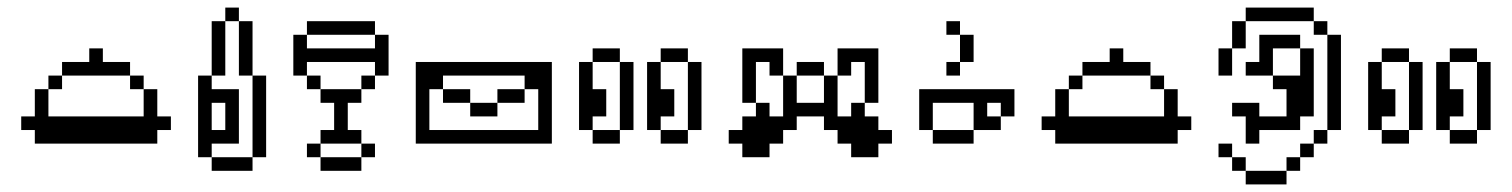

<svg xmlns="http://www.w3.org/2000/svg" viewBox="-20 -377 3969 504"><path d="M71.4 -35.7V0H392.9V-35.7H428.6V-71.4H392.9V-142.9H357.1V-71.4H107.1V-142.9H71.4V-71.4H35.7V-35.7ZM107.1 -178.6V-142.9H142.9V-178.6ZM142.9 -214.3V-178.6H321.4V-214.3H250V-250H214.3V-214.3ZM321.4 -178.6V-142.9H357.1V-178.6Z M642.9 -178.6V35.7H678.6V-178.6ZM642.9 -178.6V-321.4H607.1V-178.6ZM642.9 35.7H535.7V71.4H642.9ZM535.7 35.7V0H607.1V-142.9H535.7V-178.6H500V35.7ZM535.7 -321.4V-178.6H571.4V-321.4ZM571.4 -107.1V-35.7H535.7V-107.1ZM607.1 -321.4V-357.1H571.4V-321.4Z M821.4 35.7V0H785.7V35.7ZM821.4 35.7V71.4H928.6V35.7ZM821.4 -35.7V0H928.6V-35.7H892.9V-107.1H928.6V-142.9H821.4V-107.1H857.1V-35.7ZM928.6 0V35.7H964.3V0ZM821.4 -142.9V-178.6H785.7V-142.9ZM785.7 -178.6V-214.3H964.3V-178.6H1000V-285.7H964.3V-250H785.7V-285.7H750V-178.6ZM928.6 -178.6V-142.9H964.3V-178.6ZM964.3 -285.7V-321.4H785.7V-285.7Z M1071.4 -214.3V0H1428.6V-214.3ZM1107.1 -35.7V-142.9H1142.9V-178.6H1357.1V-142.9H1392.9V-35.7ZM1214.3 -142.9H1142.9V-107.1H1214.3ZM1214.3 -107.1V-71.4H1285.7V-107.1ZM1285.7 -142.9V-107.1H1357.1V-142.9Z M1535.7 -35.7V-71.4H1571.4V-142.9H1535.7V-214.3H1500V-35.7ZM1535.7 -35.7V0H1607.1V-35.7ZM1535.7 -250V-214.3H1607.1V-250ZM1607.1 -214.3V-35.7H1642.9V-214.3ZM1714.3 -35.7V-71.4H1750V-142.9H1714.3V-214.3H1678.6V-35.7ZM1714.3 -35.7V0H1785.7V-35.7ZM1714.3 -250V-214.3H1785.7V-250ZM1785.7 -214.3V-35.7H1821.4V-214.3Z M2071.4 -214.3V-178.6H2142.9V-214.3ZM2035.7 -178.6V-250H1928.6V-107.1H1964.3V-214.3H2000V-178.6ZM2035.7 -178.6V-71.4H2000V-107.1H1964.3V-71.4H1928.6V-35.7H1892.9V0H1928.6V35.7H2000V0H2035.7V-35.7H2071.4V-71.4H2142.9V-35.7H2178.6V0H2214.3V35.7H2285.7V0H2321.4V-35.7H2285.7V-71.4H2250V-107.1H2214.3V-71.4H2178.6V-178.6H2142.9V-107.1H2071.4V-178.6ZM2285.7 -250H2178.6V-178.6H2214.3V-214.3H2250V-107.1H2285.7Z M2392.9 -142.9V-35.7H2428.6V-107.1H2535.7V-35.7H2607.1V-71.4H2571.4V-107.1H2607.1V-71.4H2642.9V-142.9ZM2428.6 -35.7V0H2535.7V-35.7ZM2464.3 -214.3V-178.6H2500V-214.3ZM2500 -285.7V-214.3H2535.7V-285.7ZM2500 -285.7V-321.4H2464.3V-285.7Z M2750 -35.7V0H3071.4V-35.7H3107.1V-71.4H3071.4V-142.9H3035.7V-71.4H2785.7V-142.9H2750V-71.4H2714.3V-35.7ZM2785.7 -178.6V-142.9H2821.4V-178.6ZM2821.4 -214.3V-178.6H3000V-214.3H2928.6V-250H2892.9V-214.3ZM3000 -178.6V-142.9H3035.7V-178.6Z M3178.6 0V35.7H3214.3V0ZM3214.3 35.7V71.4H3250V35.7ZM3250 71.4V107.1H3357.1V71.4ZM3428.6 -35.7V0H3464.3V-35.7ZM3464.3 -285.7V-35.7H3500V-285.7ZM3464.3 -285.7V-321.4H3428.6V-285.7ZM3428.6 -321.4V-357.1H3250V-321.4ZM3214.3 -321.4V-250H3250V-321.4ZM3178.6 -250V-178.6H3214.3V-250ZM3357.1 35.7V71.4H3392.9V35.7ZM3392.9 0V35.7H3428.6V0ZM3214.3 -107.1V-71.4H3250V0H3285.7V-35.7H3392.9V-71.4H3428.6V-250H3392.9V-178.6H3321.4V-142.9H3357.1V-71.4H3285.7V-107.1ZM3321.4 -178.6V-250H3392.9V-285.7H3285.7V-214.3H3250V-178.6Z M3607.1 -35.7V-71.4H3642.9V-142.9H3607.1V-214.3H3571.4V-35.7ZM3607.1 -35.7V0H3678.6V-35.7ZM3607.1 -250V-214.3H3678.6V-250ZM3678.6 -214.3V-35.7H3714.3V-214.3ZM3785.7 -35.7V-71.4H3821.4V-142.9H3785.7V-214.3H3750V-35.7ZM3785.7 -35.7V0H3857.1V-35.7ZM3785.7 -250V-214.3H3857.1V-250ZM3857.1 -214.3V-35.7H3892.9V-214.3Z"/></svg>

Font: Gossip Icons Low Pixel
Style: Regular
Weight: 500
Designer: Deborah Khodanovich
Version: Version 1.001;Glyphs 3.3.1 (3343)